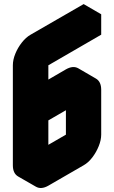

<svg xmlns="http://www.w3.org/2000/svg" viewBox="-20 -870 560 941"><path d="M303 -430 390 -480Q424 -500 450 -485Q476 -470 476 -430V-210Q476 -184 464 -154Q452 -124 432.5 -98.5Q413 -73 390 -60L217 40Q182 60 156 45Q130 30 130 -10V-500Q130 -527 142 -556.5Q154 -586 174 -611.5Q194 -637 217 -650L476 -800V-700L217 -550V-280Q217 -307 229 -336.5Q241 -366 260.5 -391.5Q280 -417 303 -430ZM217 -60 390 -160V-380L217 -280ZM390 -380V-160L303 -210V-430ZM390 -160 217 -60 130 -110 303 -210ZM450 -485Q424 -500 390 -480L303 -430Q280 -417 260.5 -391.5Q241 -366 229 -336.5Q217 -307 217 -280L130 -330Q130 -357 142 -386.5Q154 -416 174 -441.5Q194 -467 217 -480L303 -530Q338 -550 364 -535ZM476 -800 217 -650Q194 -637 174 -611.5Q154 -586 142 -556.5Q130 -527 130 -500V-10Q130 30 156 45L69 -5Q43 -20 43 -60V-550Q43 -577 55 -606.5Q67 -636 87 -661.5Q107 -687 130 -700L390 -850Z"/></svg>

Font: Nabla
Style: Regular
Weight: 400
Designer: Arthur Reinders Folmer
Foundry: Typearture
Version: Version 1.002